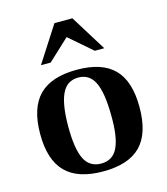

<svg xmlns="http://www.w3.org/2000/svg" viewBox="-109 -804 780 899"><g transform="rotate(-15 280.5 -354.0)"><path d="M281 11Q158 11 99 -49Q40 -109 40 -234Q40 -360 99.5 -420.5Q159 -481 283 -481Q405 -481 463.5 -421.5Q522 -362 522 -236Q522 -109 463 -49Q404 11 281 11ZM281 -27Q338 -27 362 -78.5Q386 -130 384 -236Q383 -344 358.5 -394Q334 -444 280 -444Q225 -444 200.5 -392Q176 -340 176 -234Q176 -126 200.5 -76.5Q225 -27 281 -27ZM127 -545 239 -719H326L434 -545H388L277 -641L174 -545Z"/></g></svg>

Font: Frank Ruhl Libre SemiBold
Style: Regular
Weight: 600
Designer: Yanek Iontef
Foundry: Fontef
Version: Version 6.003;gftools[0.9.30]